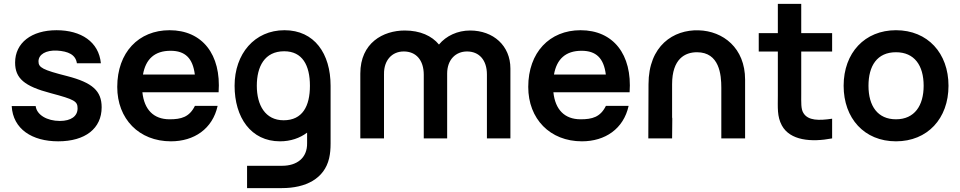

<svg xmlns="http://www.w3.org/2000/svg" viewBox="-20 -710 4926 985"><path d="M278.5 15C417.5 15 501.5 -51 501.5 -159.5C501.5 -243.5 454.5 -286 325 -319.5C198.5 -351.5 177.5 -363.5 177.5 -395C177.5 -431 215.5 -453 272 -450.5C330.5 -447 368 -429.5 374.5 -385.5H497.5C487 -495.5 396 -555 270 -555C141.5 -555 57.5 -490 57.5 -389C57.5 -308 105 -267.5 240.5 -232C362.5 -199.5 378 -190.5 378 -154C378 -114 344.5 -89.5 287 -89.5C221 -89.5 168 -121 163 -166H40C46.5 -47.5 145 15 278.5 15Z M857 15C975.5 15 1070.5 -48.5 1096.5 -167H980C951.5 -109 909.5 -98 850 -98C768 -98 720 -147.5 710.5 -236.5H1101.5C1115.5 -431 1017.5 -555 850 -555C691 -555 581.5 -441 581.5 -264C581.5 -100 693 15 857 15ZM713.5 -327.5C727.5 -407.5 774 -449.5 855 -449.5C929.5 -449.5 969 -412 979.5 -327.5Z M1416.5 15C1471 15 1518 -1.5 1555.5 -29.5V24C1557 101 1502.5 140.5 1427.5 140.5H1247.5V255H1426.5C1549 255 1644 206.5 1668.5 102C1674 78 1676 54 1676 26V-270C1676 -435 1593 -555 1439.5 -555C1286 -555 1183.5 -434 1183.5 -270C1183.5 -108 1267 15 1416.5 15ZM1297.5 -270C1297.5 -368 1337 -447 1438 -447C1531 -447 1570 -375.5 1570 -270C1570 -165.5 1532 -93 1435 -93C1340.5 -93 1297.5 -171 1297.5 -270Z M2478 -328V0H2598.5V-358.5C2598.5 -475.5 2511 -553.5 2391.5 -553.5C2328 -553.5 2269 -526.5 2232 -481.5C2195.5 -526 2135.5 -553.5 2056.5 -553.5C1946 -553.5 1828.5 -490.5 1828.5 -332.5V0H1950V-330L1950.5 -332.5H1950C1950 -400 1990 -446 2051.5 -446C2114.5 -446 2154 -401.5 2154 -326.5V0H2274V-332.5C2274 -404 2318 -446 2376 -446C2438 -446 2478 -402 2478 -328Z M2965.5 15C3084 15 3179 -48.5 3205 -167H3088.5C3060 -109 3018 -98 2958.5 -98C2876.5 -98 2828.5 -147.5 2819 -236.5H3210C3224 -431 3126 -555 2958.5 -555C2799.5 -555 2690 -441 2690 -264C2690 -100 2801.5 15 2965.5 15ZM2822 -327.5C2836 -407.5 2882.5 -449.5 2963.5 -449.5C3038 -449.5 3077.5 -412 3088 -327.5Z M3680.5 -260V0H3802.5V-301.5C3802.5 -464 3689.5 -551 3564 -554.5C3436 -558.5 3307 -476.5 3307 -277.5L3306 0H3428L3429 -102L3428 -108V-277.5C3428 -408.5 3494.5 -442 3555.5 -442C3671 -442 3680.5 -326.5 3680.5 -260Z M4249 0V-101C4181.5 -91 4125.5 -90.5 4101.5 -130.5C4088.5 -151 4090.5 -184.5 4090.5 -227.5V-445.5H4249V-540H4090.5V-690H3970.5V-540H3872.5V-445.5H3970.5V-220.5C3970.5 -158.5 3966 -113 3991 -66.5C4033 11 4142 20.5 4249 0Z M4576.5 15C4738 15 4846 -101.5 4846 -270C4846 -437 4739.5 -555 4576.5 -555C4417 -555 4308 -439.5 4308 -270C4308 -103 4414 15 4576.5 15ZM4435.5 -270C4435.5 -372 4479.5 -442 4576.5 -442C4671 -442 4718.5 -374.5 4718.5 -270C4718.5 -168.5 4672 -98 4576.5 -98C4483.5 -98 4435.5 -165 4435.5 -270Z"/></svg>

Font: Eudonet
Style: Bold
Weight: 700
Designer: Mikhail Sharanda
Foundry: Mikhail Sharanda
Version: Version 4.503;Glyphs 3.1.2 (3151)